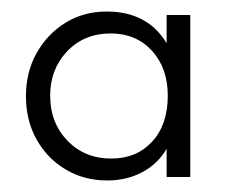

<svg xmlns="http://www.w3.org/2000/svg" viewBox="-20 -708 393 333"><path d="M166 -395Q126 -395 94 -414Q62 -433 43.5 -466Q25 -499 25 -541Q25 -583 43.5 -616Q62 -649 93.5 -668.5Q125 -688 165 -688Q236 -688 269 -633V-682H310V-401H269V-450Q254 -424 227 -409.5Q200 -395 166 -395ZM173 -433Q217 -433 244 -462.5Q271 -492 271 -542Q271 -590 243.5 -620Q216 -650 172 -650Q126 -650 96.5 -619Q67 -588 67 -542Q67 -495 97 -464Q127 -433 173 -433Z"/></svg>

Font: Outfit ExtraLight
Style: Regular
Weight: 200
Designer: Rodrigo Fuenzalida
Foundry: fragTYPE
Version: Version 1.100; ttfautohint (v1.8.4.7-5d5b);gftools[0.9.27]